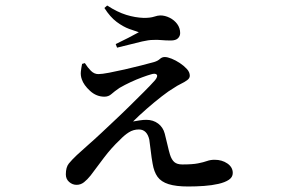

<svg xmlns="http://www.w3.org/2000/svg" viewBox="-20 -626 1040 697"><path d="M663 51Q619 51 592 42.5Q565 34 552 16Q539 -2 534 -32Q530 -54 527.5 -76.5Q525 -99 522 -119Q518 -137 508.5 -146.5Q499 -156 484 -156Q464 -156 447.5 -145.5Q431 -135 415 -118Q385 -90 357 -53Q329 -16 309 11Q297 26 285 35.5Q273 45 258 45Q243 45 231 34.5Q219 24 219 7Q219 -19 230 -32.5Q241 -46 259 -63Q275 -78 299 -99Q323 -120 347 -142.5Q371 -165 389 -182Q418 -209 447.5 -238Q477 -267 502.5 -292.5Q528 -318 543 -335Q554 -349 549 -355Q544 -361 528 -356Q517 -353 496.5 -345.5Q476 -338 454.5 -328Q433 -318 414 -307Q395 -294 384.5 -284.5Q374 -275 359 -275Q330 -275 307 -296Q284 -317 277 -338Q272 -352 273.5 -366Q275 -380 278 -394L288 -397Q298 -381 310 -369Q322 -357 337 -357Q350 -357 376 -362Q402 -367 433 -374Q464 -381 493 -388.5Q522 -396 540 -401Q553 -405 560.5 -412Q568 -419 578 -419Q588 -419 603 -413Q618 -407 633 -397Q648 -387 658.5 -375.5Q669 -364 669 -351Q669 -342 659.5 -335Q650 -328 636.5 -321.5Q623 -315 610 -306Q594 -297 567 -276Q540 -255 512 -230.5Q484 -206 463 -185Q474 -187 487 -189Q500 -191 511 -191Q536 -191 554 -177.5Q572 -164 578 -141Q583 -122 588 -100Q593 -78 597 -65Q603 -46 613 -37.5Q623 -29 642 -29Q679 -29 699 -33Q719 -37 731.5 -41.5Q744 -46 759 -46Q786 -46 805.5 -32.5Q825 -19 825 2Q825 17 811 26.5Q797 36 773 41.5Q749 47 720.5 49Q692 51 663 51ZM400 -466Q423 -477 445.5 -488.5Q468 -500 484 -509Q471 -513 449 -521Q427 -529 403.5 -546.5Q380 -564 359 -597L369 -606Q406 -582 438.5 -572Q471 -562 502 -561Q526 -561 539.5 -565.5Q553 -570 562 -570Q579 -570 596 -561.5Q613 -553 623.5 -538.5Q634 -524 634 -506Q634 -495 626 -487Q618 -479 600 -479Q581 -479 565.5 -480.5Q550 -482 535 -481Q520 -481 496 -475.5Q472 -470 447.5 -463.5Q423 -457 405 -453Z"/></svg>

Font: Noto Serif KR SemiBold
Style: Regular
Weight: 600
Designer: Ryoko NISHIZUKA 西塚涼子 (kana & ideographs); Frank Grießhammer (Latin, Greek & Cyrillic); Wenlong ZHANG 张文龙 (bopomofo); San
Foundry: Adobe
Version: Version 2.003-H1;hotconv 1.1.1;makeotfexe 2.6.0